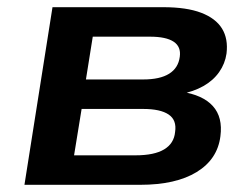

<svg xmlns="http://www.w3.org/2000/svg" viewBox="-20 -514 702 534"><path d="M48 0 126 -494H434Q499 -494 539.5 -478.5Q580 -463 597.5 -434.5Q615 -406 610 -365Q606 -337 589.5 -313.5Q573 -290 545.5 -274.5Q518 -259 481 -252L484 -259Q544 -250 572 -219Q600 -188 593 -135Q585 -71 527 -35.5Q469 0 370 0ZM186 -82H357Q409 -82 436.5 -98.5Q464 -115 467 -147Q472 -180 449 -195.5Q426 -211 378 -211H207ZM219 -293H378Q425 -293 450.5 -309Q476 -325 480 -356Q484 -384 463 -398Q442 -412 397 -412H238Z"/></svg>

Font: Nunito Sans 10pt SemiExpanded
Style: Bold Italic
Weight: 700
Width: 6
Italic angle: -9°
Designer: Vernon Adams
Foundry: Vernon Adams
Version: Version 3.101;gftools[0.9.27]